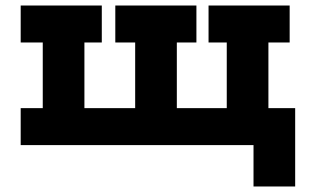

<svg xmlns="http://www.w3.org/2000/svg" viewBox="-20 -526 1191 696"><path d="M953 -134H1050V150H899V0H55V-134H135V-372H55V-506H349V-372H286V-134H470V-372H398V-506H692V-372H621V-134H802V-372H736V-506H1030V-372H953Z"/></svg>

Font: Arvo
Style: Bold
Weight: 700
Designer: Anton Koovit (Cyrillic Expansion: Cyreal)
Foundry: Anton Koovit, Yassin Baggar
Version: Version 3.000